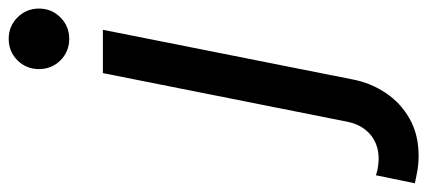

<svg xmlns="http://www.w3.org/2000/svg" viewBox="-412 -485 992 446"><g transform="rotate(-90 84.0 -262.0)"><path d="M-55.2 214.4Q-74.7 214.4 -93 210.9Q-111.3 207.5 -118.7 205.6L-100.1 115.2Q-91.3 118.7 -80.1 120.1Q-68.8 121.6 -62 121.6Q-28.3 121.6 -5.4 102.1Q17.6 82.5 24.4 47.9L137.2 -519H237.8L122.6 60.5Q114.7 102.5 91.3 137.7Q67.9 172.9 31 193.6Q-5.9 214.4 -55.2 214.4ZM216.8 -597.2Q187 -597.2 166.7 -617.7Q146.5 -638.2 146.5 -667.5Q146.5 -696.8 166.7 -717.3Q187 -737.8 216.8 -737.8Q246.1 -737.8 266.6 -717.3Q287.1 -696.8 287.1 -667.5Q287.1 -638.2 266.6 -617.7Q246.1 -597.2 216.8 -597.2Z"/></g></svg>

Font: Reddit Sans Medium
Style: Italic
Weight: 500
Italic angle: -11.25°
Designer: Stephen Hutchings
Version: Version 1.013